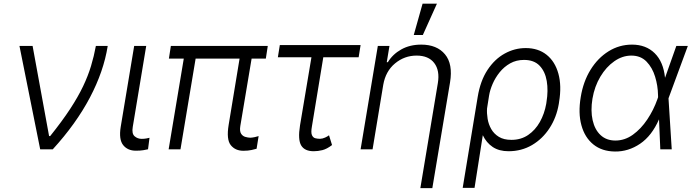

<svg xmlns="http://www.w3.org/2000/svg" viewBox="-20 -788 3664 1013"><path d="M192.1 0 82.7 -545.5H152L239 -70H244.7Q307.9 -148.8 350 -213.1Q392 -277.3 418.3 -332.6Q444.6 -387.8 460.2 -439.6Q475.9 -491.5 485.8 -545.5H548.3Q527.3 -411.9 454.4 -273.4Q381.4 -134.9 258.2 0Z M687.9 -545.5H751.4L680.4 -118.3Q674.4 -82.7 690.2 -69.1Q706 -55.4 727.6 -55.4Q740.4 -55.4 752.3 -57.5Q764.2 -59.7 768.8 -61.1L761 -0.4Q752.5 1.8 736.5 4.4Q720.5 7.1 697.1 7.1Q653.4 7.1 629.8 -22.5Q606.2 -52.2 616.8 -118.3Z M1392.8 -545.5 1382.5 -478.7H1307.5L1247.9 -123.2Q1243.6 -96.2 1251.8 -83.1Q1259.9 -70 1273.8 -65.9Q1287.6 -61.8 1300.1 -61.4Q1311.4 -61.8 1324.4 -64.6Q1337.4 -67.5 1344.5 -70L1333.8 -3.2Q1324.9 -0.7 1307.2 3.4Q1289.4 7.5 1264.2 7.5Q1221.2 7.5 1197.4 -22.4Q1173.7 -52.2 1186.4 -129.3L1244 -478.7H1012.1L932.2 0H869.7L949.6 -478.7H871.1L881.4 -545.5Z M1882.5 -550.1 1872.2 -485.8H1685.7L1625.7 -121.1Q1619.7 -88.4 1625.9 -74.9Q1632.1 -61.4 1643.8 -58.6Q1655.5 -55.8 1665.8 -55.8Q1668.7 -55.8 1669.7 -55.8Q1681.5 -56.1 1695 -62.1Q1708.5 -68.2 1715.9 -74.2L1731.9 -22.7Q1704.5 -1.8 1680.9 4.1Q1657.3 9.9 1635.3 9.9Q1587.4 9.9 1569.1 -20.6Q1550.8 -51.1 1562.9 -126.4L1623.2 -485.8H1446L1456.3 -550.1Z M2002.1 -340.9 1945.7 0H1882.5L1973.4 -545.5H2034.8L2020.6 -459.9H2026.3Q2051.8 -501.8 2097.1 -527.2Q2142.4 -552.6 2202.4 -552.6Q2285.2 -552.6 2327.8 -501.4Q2370.4 -450.3 2354.4 -353.3L2261 204.5H2197.8L2290.1 -349.4Q2301.1 -416.2 2271.1 -455.4Q2241.1 -494.7 2177.9 -494.7Q2114 -494.7 2064.3 -453.5Q2014.6 -412.3 2002.1 -340.9ZM2163 -603.3 2209.5 -768.5H2285.2L2210.9 -603.3Z M2421.2 203.1 2500.4 -277Q2514.2 -361.5 2552 -418.9Q2589.8 -476.2 2642.6 -505.3Q2695.3 -534.4 2753.6 -534.4Q2819.6 -534.4 2864 -498.9Q2908.4 -463.4 2926.1 -399.3Q2943.9 -335.2 2929.7 -250L2928.3 -240.1Q2916.2 -168.3 2879.4 -111.9Q2842.7 -55.4 2787.1 -22.7Q2731.5 9.9 2663 9.9Q2613.3 9.9 2579.7 -12.4Q2546.2 -34.8 2527.3 -74.6L2483.7 203.1ZM2549.7 -215.9Q2547.9 -190 2552.7 -161Q2557.5 -132.1 2571.9 -106.9Q2586.3 -81.7 2612.2 -65.9Q2638.1 -50.1 2678.3 -50.1Q2728.7 -50.1 2766.5 -75.8Q2804.3 -101.6 2828.5 -144.7Q2852.6 -187.9 2861.9 -240.1L2863.3 -250Q2873.2 -310 2864.7 -360.4Q2856.2 -410.9 2826.9 -441.4Q2797.6 -471.9 2744.7 -471.9Q2703.8 -471.9 2671.7 -453.8Q2639.6 -435.7 2616.3 -406.8Q2593 -377.8 2579 -345.2Q2565 -312.5 2560.4 -283.7Z M3224.4 11.4Q3155.9 10.7 3110.6 -25.9Q3065.3 -62.5 3047.6 -127Q3029.8 -191.4 3044 -275.9Q3057.2 -357.6 3095.7 -419.9Q3134.2 -482.2 3190.9 -517.4Q3247.5 -552.6 3314.6 -552.6Q3388.1 -552.6 3434.1 -507.3Q3480.1 -462 3488.6 -378.2H3489L3548.3 -545.5H3609L3507.8 -271.3L3507.1 -268.5L3524.1 0H3463.8L3457 -158.4Q3419 -71.4 3357.1 -29.5Q3295.1 12.4 3224.4 11.4ZM3452.1 -275.2 3451.7 -287.3Q3451 -335.6 3436.4 -383.3Q3421.9 -431.1 3391.2 -462.9Q3360.4 -494.7 3311.1 -494.7Q3263.8 -494.7 3221.1 -464.8Q3178.3 -435 3147.5 -383.5Q3116.8 -332 3105.8 -267.4Q3095.5 -204.2 3106.7 -154.1Q3117.9 -104 3148.6 -75.3Q3179.3 -46.5 3226.9 -46.5Q3276.3 -46.5 3319.1 -77.2Q3361.9 -108 3395.1 -157.7Q3428.3 -207.4 3448.2 -263.8Z"/></svg>

Font: Inter UI Light
Style: Italic
Weight: 300
Italic angle: 9.39999°
Designer: Rasmus Andersson
Foundry: rsms
Version: 3.2;8d6f07862